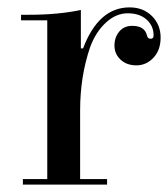

<svg xmlns="http://www.w3.org/2000/svg" viewBox="-20 -500 455 520"><path d="M396 -404Q396 -430 377 -447Q358 -464 326 -464Q294 -464 266.5 -438.5Q239 -413 224 -372Q197 -293 197 -201V-15H270V0H42V-15H108V-445H37V-460H58Q138 -460 199 -473V-369H205Q247 -480 331 -480Q368 -480 391.5 -456.5Q415 -433 415 -398.5Q415 -364 395.5 -343.5Q376 -323 349.5 -323Q323 -323 306.5 -338.5Q290 -354 290 -376.5Q290 -399 303 -414.5Q316 -430 338 -430Q372 -430 378 -404Q380 -395 388 -395Q396 -395 396 -404Z"/></svg>

Font: Elsie Swash Caps
Style: Regular
Weight: 400
Designer: Alejandro Inler
Foundry: Alejandro Inler
Version: 1.003